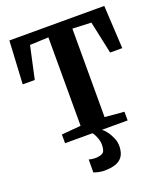

<svg xmlns="http://www.w3.org/2000/svg" viewBox="-174 -862 1071 1234"><g transform="rotate(-20 361.5 -245.0)"><path d="M279.5 -71V-676L152 -670.5L103.5 -448.5H21L37 -743H686L702 -448.5H619L571.5 -670.5L443.5 -676V-71L575.5 -59.5V0H147.5V-59.5ZM325 252.5Q307.5 252.5 287.2 248.2Q267 244 254 238.5L254.5 150Q264.5 153.5 277.2 155Q290 156.5 296 156.5Q330.5 156.5 348.8 145Q367 133.5 367 88Q367 70 361 51.8Q355 33.5 347.5 19.2Q340 5 334.5 0H380H400Q411 7.5 427.8 28.8Q444.5 50 457.5 79.8Q470.5 109.5 469 143Q467 184 449.5 208Q432 232 400.5 242.2Q369 252.5 325 252.5Z"/></g></svg>

Font: Merriweather 28pt ExtraBold
Style: Regular
Weight: 800
Version: Version 2.100